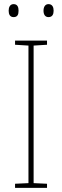

<svg xmlns="http://www.w3.org/2000/svg" viewBox="-20 -911 300 931"><path d="M22 -859C22 -842 28 -828 46 -828C65 -828 70 -841 70 -859C70 -876 65 -891 46 -891C28 -891 22 -875 22 -859ZM191 -859C191 -842 198 -828 215 -828C234 -828 240 -842 240 -859C240 -876 234 -891 215 -891C198 -891 191 -876 191 -859ZM208 0V-20L143 -23V-690L208 -694V-714H53V-694L118 -690V-23L53 -20V0Z"/></svg>

Font: Noto Sans Arabic UI SmCn Th
Style: Regular
Weight: 100
Width: 4
Designer: Monotype Design Team, Nadine Chahine and Nizar Qandah
Foundry: Monotype Imaging Inc.
Version: Version 2.010